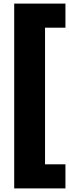

<svg xmlns="http://www.w3.org/2000/svg" viewBox="-20 -828 384 1068"><path d="M59 220V-808H344V-674H230.5V86H344V220Z"/></svg>

Font: Encode Sans Cnd XBd
Style: Regular
Weight: 800
Width: 3
Designer: Multiple Designers
Foundry: Impallari Type
Version: Version 3.002; ttfautohint (v1.8.3) -l 8 -r 50 -G 200 -x 14 